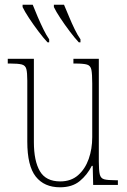

<svg xmlns="http://www.w3.org/2000/svg" viewBox="-20 -786 540 816"><path d="M235 10Q168 10 132 -35.5Q96 -81 96 -184V-443Q96 -477 92 -492.5Q88 -508 72.5 -512Q57 -516 24 -516H13V-536H124V-182Q124 -102 149.5 -58.5Q175 -15 236 -15Q282 -15 312 -41.5Q342 -68 357 -110.5Q372 -153 372 -203V-431Q372 -471 368.5 -489Q365 -507 350 -511.5Q335 -516 300 -516H292V-536H400V-99Q400 -62 404 -45Q408 -28 423 -24Q438 -20 470 -20H481V0H376L374 -81H370Q351 -43 319 -16.5Q287 10 235 10ZM315 -606Q298 -624 276.5 -652.5Q255 -681 236.5 -709Q218 -737 209 -756V-766H252Q262 -743 273.5 -715Q285 -687 297.5 -661.5Q310 -636 322 -619V-606ZM182 -606Q165 -624 143.5 -652.5Q122 -681 103.5 -709Q85 -737 76 -756V-766H119Q128 -743 140 -715Q152 -687 164.5 -661.5Q177 -636 189 -619V-606Z"/></svg>

Font: Noto Serif Condensed Thin
Style: Regular
Weight: 100
Width: 3
Designer: Monotype Design Team
Foundry: Monotype Imaging Inc.
Version: Version 2.013; ttfautohint (v1.8.4.7-5d5b)